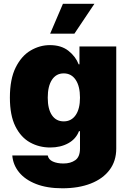

<svg xmlns="http://www.w3.org/2000/svg" viewBox="-20 -793 689 1023"><path d="M312.5 210.2Q230.5 210.2 172.1 187.3Q113.6 164.4 81.5 124.8Q49.4 85.2 45.5 35.5H234.4Q238.6 57.2 261.5 67.6Q284.4 78.1 318.2 78.1Q356.2 78.1 381.2 60.4Q406.2 42.6 406.2 -1.4V-93.8H400.6Q384.6 -52.2 343.6 -29.7Q302.6 -7.1 247.2 -7.1Q188.9 -7.1 140.1 -34.1Q91.3 -61.1 62 -119.7Q32.7 -178.3 32.7 -272.7Q32.7 -371.4 63.4 -433.2Q94.1 -495 142.9 -523.8Q191.8 -552.6 245.7 -552.6Q306.5 -552.6 344.8 -522.2Q383.2 -491.8 399.1 -450.3H403.4V-545.5H599.4V-1.4Q599.4 65 563.7 112.4Q528.1 159.8 463.4 185Q398.8 210.2 312.5 210.2ZM319.6 -146.3Q360.1 -146.3 383.2 -179.7Q406.2 -213.1 406.2 -272.7Q406.2 -333.5 383.2 -367.7Q360.1 -402 319.6 -402Q279.1 -402 256.7 -367.7Q234.4 -333.5 234.4 -272.7Q234.4 -212 256.7 -179.2Q279.1 -146.3 319.6 -146.3ZM247.2 -613.6 315.3 -772.7H483L376.4 -613.6Z"/></svg>

Font: Inter UI Black
Style: Regular
Weight: 900
Designer: Rasmus Andersson
Foundry: rsms
Version: 3.2;8d6f07862